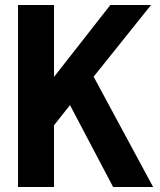

<svg xmlns="http://www.w3.org/2000/svg" viewBox="-20 -749 642 769"><path d="M52.2 0H196.3V-247.1L260.3 -328.1L433.1 0H593.3L355 -441.9L585 -729H421.9L196.3 -440.9V-729H52.2Z"/></svg>

Font: Hack
Style: Bold
Weight: 700
Monospace: yes
Designer: Christopher Simpkins
Foundry: Christopher Simpkins
Version: Version 2.010